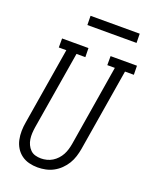

<svg xmlns="http://www.w3.org/2000/svg" viewBox="-167 -1003 873 1101"><g transform="rotate(20 269.5 -452.5)"><path d="M201 8Q174 8 148.5 1.5Q123 -5 102.5 -20Q82 -35 68.5 -57Q55 -79 49.5 -105Q44 -131 44.5 -158Q45 -185 50 -213L127 -680H81V-735H242L243 -680H189L110 -204Q107 -185 106 -166.5Q105 -148 107.5 -130.5Q110 -113 117.5 -97Q125 -81 137 -69Q149 -57 166 -52Q183 -47 202 -47Q219 -47 237 -51.5Q255 -56 270.5 -65.5Q286 -75 299 -89Q312 -103 320.5 -119Q329 -135 334 -152Q339 -169 342 -186L423 -680H377V-735H538L539 -680H485L402 -177Q398 -154 390.5 -130Q383 -106 370 -84.5Q357 -63 338 -44.5Q319 -26 296.5 -14Q274 -2 249.5 3Q225 8 201 8ZM191 -857 190 -913H490L491 -857Z"/></g></svg>

Font: Iosevka Curly Slab Light
Style: Italic
Weight: 300
Italic angle: -9°
Monospace: yes
Designer: Belleve Invis
Foundry: Belleve Invis
Version: Version 22.1.2; ttfautohint (v1.8.4)